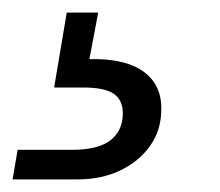

<svg xmlns="http://www.w3.org/2000/svg" viewBox="-110 -27 349 305"><path d="M-90 258 -82 211H4Q45 211 64.5 196.5Q84 182 85 156Q86 133 71.5 122.5Q57 112 22 112H-24L-4 -7H46L32 67Q69 66 95 75Q121 84 134.5 103.5Q148 123 146 152Q145 182 127.5 206Q110 230 80.5 244Q51 258 13 258Z"/></svg>

Font: DM Sans Light
Style: Italic
Weight: 300
Italic angle: -10°
Designer: Colophon Foundry, Jonny Pinhorn
Foundry: Colophon Foundry
Version: Version 4.004;gftools[0.9.30]